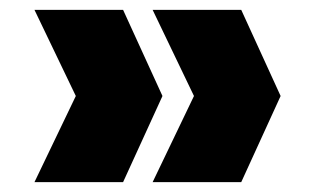

<svg xmlns="http://www.w3.org/2000/svg" viewBox="-20 -490 628 390"><path d="M290 -120 374 -295 290 -470H470L550 -295L470 -120ZM50 -120 134 -295 50 -470H230L310 -295L230 -120Z"/></svg>

Font: Parkinsans Light ExtraBold
Style: Regular
Weight: 800
Version: Version 1.000